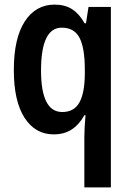

<svg xmlns="http://www.w3.org/2000/svg" viewBox="-20 -573 568 833"><path d="M346 20Q346 -15 351 -73H346Q324 -33 291.5 -11.5Q259 10 213 10Q133 10 86.5 -62Q40 -134 40 -269Q40 -407 87.5 -480Q135 -553 217 -553Q262 -553 293 -533Q324 -513 347 -472H353L364 -543H461V240H346ZM250 -87Q301 -87 324 -127.5Q347 -168 348 -250V-272Q348 -365 325 -409Q302 -453 248 -453Q158 -453 158 -267Q158 -87 250 -87Z"/></svg>

Font: Noto Sans Gujarati Condensed SemiBold
Style: Regular
Weight: 600
Width: 3
Designer: Jelle Bosma - Monotype Design Team, Universal Thirst
Foundry: Monotype Imaging Inc.
Version: Version 2.106; ttfautohint (v1.8.4.7-5d5b)